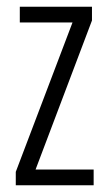

<svg xmlns="http://www.w3.org/2000/svg" viewBox="-20 -552 321 572"><path d="M259 0H27V-40L196 -485H39V-532H254V-491L86 -47H259Z"/></svg>

Font: Noto Sans Thai ExtCond Light
Style: Regular
Weight: 300
Width: 2
Designer: Monotype Design Team
Foundry: Monotype Imaging Inc.
Version: Version 2.002; ttfautohint (v1.8.4.7-5d5b)